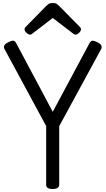

<svg xmlns="http://www.w3.org/2000/svg" viewBox="-20 -1247 704 1281"><path d="M331 14Q288 14 288 -14V-406L10 -920Q3 -933 9 -944Q15 -955 35 -965Q54 -975 66.5 -975.5Q79 -976 88 -959L332 -501L577 -959Q587 -976 599 -975.5Q611 -975 630 -965Q650 -955 655.5 -944Q661 -933 655 -920L375 -405V-14Q375 14 331 14ZM179 -1016Q170 -1016 157 -1028Q144 -1040 144 -1050Q144 -1053 144.5 -1057Q145 -1061 150 -1066L288 -1207Q295 -1214 304 -1220.5Q313 -1227 332 -1227Q351 -1227 359.5 -1220.5Q368 -1214 375 -1207L514 -1066Q519 -1061 519.5 -1057Q520 -1053 520 -1050Q520 -1040 507.5 -1028Q495 -1016 485 -1016Q478 -1016 473 -1019.5Q468 -1023 460 -1029L332 -1127L204 -1029Q197 -1023 191.5 -1019.5Q186 -1016 179 -1016Z"/></svg>

Font: Playwrite IT Trad
Style: Regular
Weight: 400
Designer: Veronika Burian, José Scaglione
Foundry: TypeTogether
Version: Version 1.002